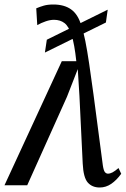

<svg xmlns="http://www.w3.org/2000/svg" viewBox="-50 -823 560 853"><path d="M393 10Q359.5 10 340 -12Q320.5 -34 317.5 -96L303 -396L295.5 -516L247.5 -393L71 0H-30L224.5 -551H289Q281 -626.5 268.2 -666.2Q255.5 -706 236.5 -720.5Q217.5 -735 190 -735Q172.5 -735 153 -728.2Q133.5 -721.5 115.5 -711.5L111 -786Q127.5 -793 144.8 -798Q162 -803 187 -803Q235 -803 265.5 -781.5Q296 -760 310.5 -712Q320.5 -684 329 -641.2Q337.5 -598.5 346.2 -539.5Q355 -480.5 365.5 -402.5L407 -87.5Q410.5 -65 416.2 -58.2Q422 -51.5 429.5 -51.5Q439 -51.5 450 -57.2Q461 -63 476.5 -76.5L488.5 -51Q468 -22.5 444.2 -6.2Q420.5 10 393 10ZM149.5 -589.5 158 -646.5 428.5 -780 420.5 -723Z"/></svg>

Font: Merriweather 28pt
Style: Italic
Weight: 400
Italic angle: -7.8°
Version: Version 2.101